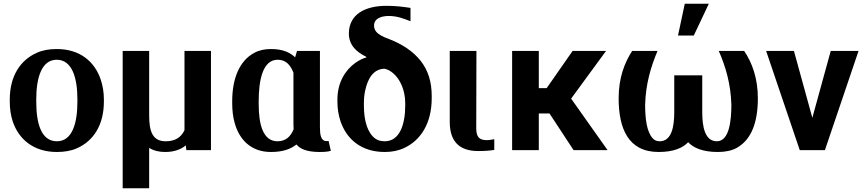

<svg xmlns="http://www.w3.org/2000/svg" viewBox="-20 -799 4597 1022"><path d="M32 -259C32 -220 37 -185 48 -152C80 -58 158 10 283 10C323 10 359 4 390 -10C478 -49 533 -134 533 -259V-269C533 -308 527 -343 516 -376C484 -470 407 -538 282 -538C242 -538 207 -532 176 -518C88 -479 32 -394 32 -269ZM173 -257V-271C173 -382 200 -481 282 -481C364 -481 392 -384 392 -271V-257C392 -144 365 -47 283 -47C199 -47 173 -143 173 -257Z M633 203H774V-12C797 3 826 10 859 10C908 10 943 -4 969 -25L972 0H1103V-528H962V-106C944 -68 913 -47 862 -47C791 -47 774 -101 774 -185V-528H633Z M1216 -250C1216 -212 1220 -177 1229 -145C1253 -58 1314 10 1422 10C1491 10 1530 -8 1558 -30C1577 -6 1615 10 1680 10C1706 10 1722 9 1741 4L1729 -49C1726 -48 1723 -48 1718 -48C1687 -48 1683 -84 1683 -122V-528H1561L1551 -494C1524 -519 1487 -538 1423 -538C1389 -538 1360 -532 1334 -518C1255 -476 1216 -382 1216 -260ZM1357 -245V-259C1357 -369 1377 -481 1458 -481C1502 -481 1526 -453 1542 -412V-138C1542 -129 1543 -120 1543 -111C1527 -72 1501 -47 1457 -47C1379 -47 1357 -139 1357 -245Z M1776 -258C1776 -220 1782 -185 1793 -152C1826 -57 1904 10 2028 10C2067 10 2102 3 2133 -12C2220 -53 2278 -143 2278 -277V-288C2278 -363 2259 -424 2220 -474C2181 -524 2124 -563 2049 -592C2032 -598 2018 -604 2008 -610C1989 -621 1971 -636 1971 -663C1971 -701 2010 -714 2050 -714C2094 -714 2132 -699 2165 -686V-757C2124 -763 2089 -768 2037 -768C1925 -768 1837 -724 1837 -620C1837 -557 1881 -520 1929 -497L1930 -493C1909 -488 1890 -477 1871 -464C1818 -426 1776 -360 1776 -269ZM1917 -237V-249C1917 -274 1919 -296 1924 -318C1937 -378 1966 -433 2028 -433C2045 -429 2059 -421 2073 -409C2109 -378 2137 -321 2137 -249V-237C2137 -140 2109 -47 2028 -47C2009 -47 1992 -51 1978 -61C1936 -91 1917 -157 1917 -237Z M2374 -150C2374 -47 2424 5 2526 5C2560 5 2586 3 2611 -1V-58L2593 -55C2586 -54 2579 -53 2570 -53C2531 -53 2515 -71 2515 -116L2516 -528H2374Z M2706 0H2848V-195H2905L3033 0H3214L3020 -274L3206 -528H3028L2890 -330H2848V-528H2706Z M3273 -276C3273 -115 3324 10 3486 10C3566 10 3615 -12 3643 -42C3671 -12 3720 10 3801 10C3841 10 3875 3 3902 -12C3982 -57 4014 -152 4014 -276C4014 -381 3984 -465 3941 -528H3806C3842 -445 3870 -353 3873 -242C3873 -164 3864 -47 3796 -47C3732 -47 3718 -124 3718 -202V-398H3569V-202C3569 -124 3555 -47 3491 -47C3476 -47 3464 -52 3454 -63C3422 -99 3414 -168 3414 -242C3417 -353 3445 -445 3480 -528H3345C3303 -463 3273 -383 3273 -276ZM3589 -610H3673L3753 -779H3625Z M4058 -528 4237 0H4371L4550 -528H4402L4304 -172L4206 -528Z"/></svg>

Font: Aerodynamic
Style: Regular
Weight: 500
Designer: Google
Version: Version 2.000980; 2014